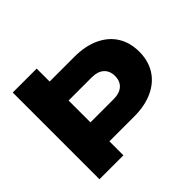

<svg xmlns="http://www.w3.org/2000/svg" viewBox="-172 -962 1174 1174"><g transform="rotate(-45 415.0 -375.0)"><path d="M70 -750H277V0H70ZM491 -121H206V-285H478Q528 -285 556 -309.5Q584 -334 584 -379Q584 -424 556 -449Q528 -474 478 -474H207V-638H491Q585 -638 653.5 -606Q722 -574 758 -516Q794 -458 794 -379Q794 -301 758 -243Q722 -185 653.5 -153Q585 -121 491 -121Z"/></g></svg>

Font: Unbounded
Style: Bold
Weight: 700
Designer: Luke Prowse, Jean-Baptiste Morizot, Fátima Lázaro, Florian Runge
Foundry: NaN
Version: Version 1.700